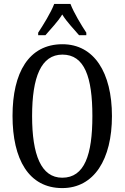

<svg xmlns="http://www.w3.org/2000/svg" viewBox="-20 -951 637 981"><path d="M175 -784V-771H212C240 -804 274 -838 298 -877C322 -838 356 -804 384 -771H421V-784C396 -822 357 -886 340 -931H257C240 -886 200 -822 175 -784ZM298 10C461 10 552 -137 552 -358C552 -580 461 -725 299 -725C127 -725 44 -580 44 -359C44 -137 127 10 298 10ZM298 -43C190 -43 144 -160 144 -358C144 -557 190 -672 299 -672C412 -672 452 -557 452 -358C452 -160 412 -43 298 -43Z"/></svg>

Font: Noto Serif Myanmar ExtCond
Style: Regular
Weight: 400
Width: 2
Designer: Ben Mitchell and the Monotype Design Team
Foundry: Monotype Imaging Inc.
Version: Version 2.106